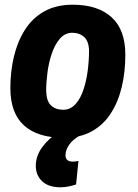

<svg xmlns="http://www.w3.org/2000/svg" viewBox="-20 -575 584 815"><path d="M252 10Q140 10 82 -42.5Q24 -95 24 -201Q24 -271 39 -334.5Q54 -398 85.5 -448Q117 -498 167.5 -526.5Q218 -555 289 -555Q395 -555 453.5 -502Q512 -449 512 -343Q512 -270 497 -206.5Q482 -143 450.5 -94Q419 -45 369.5 -17.5Q320 10 252 10ZM250 -109Q280 -110 301 -133.5Q322 -157 334.5 -195Q347 -233 352.5 -276.5Q358 -320 358 -360Q357 -400 337 -418Q317 -436 285 -436Q255 -435 234 -410.5Q213 -386 200 -348Q187 -310 181.5 -267.5Q176 -225 176 -189Q177 -146 196.5 -127.5Q216 -109 250 -109ZM231 -16 320 0Q289 17 273.5 39.5Q258 62 258 84Q258 111 289 111Q297 111 303 110Q309 109 313 108L303 208Q288 213 271 216.5Q254 220 237 220Q186 220 159 194.5Q132 169 132 129Q132 87 159 50Q186 13 231 -16Z"/></svg>

Font: Georama
Style: Bold Italic
Weight: 700
Italic angle: -9°
Designer: Jean-Baptiste Levee
Foundry: Production Type
Version: Version 1.000